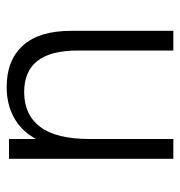

<svg xmlns="http://www.w3.org/2000/svg" viewBox="-2 -531 540 576"><g transform="rotate(90 268.0 -243.0)"><path d="M72.5 -186.5V-493H131.5V-207.5Q131.5 -125 162.8 -85.2Q194 -45.5 256 -45.5Q324.5 -45.5 360.8 -93.8Q397 -142 397 -242V-493H456.5V0H397V-81Q373.5 -37.5 333.2 -15.2Q293 7 241 7Q160.5 7 116.5 -41.8Q72.5 -90.5 72.5 -186.5Z"/></g></svg>

Font: HK Grotesk Light
Style: Regular
Weight: 300
Designer: Alfredo Marco Pradil
Foundry: Hanken Design Co.
Version: Version 3.001